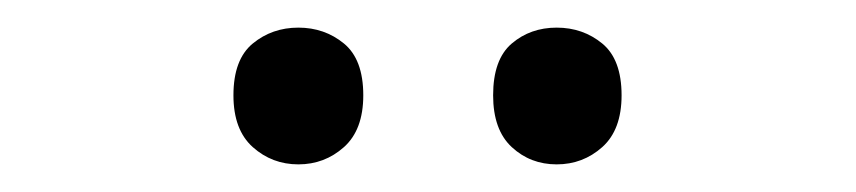

<svg xmlns="http://www.w3.org/2000/svg" viewBox="-20 -750 620 139"><path d="M149 -681Q149 -707 163 -718.5Q177 -730 196 -730Q215 -730 229 -718.5Q243 -707 243 -681Q243 -656 229 -643.5Q215 -631 196 -631Q177 -631 163 -643.5Q149 -656 149 -681ZM337 -681Q337 -707 350.5 -718.5Q364 -730 383 -730Q402 -730 416 -718.5Q430 -707 430 -681Q430 -656 416 -643.5Q402 -631 383 -631Q364 -631 350.5 -643.5Q337 -656 337 -681Z"/></svg>

Font: Noto Sans Chorasmian
Style: Regular
Weight: 400
Designer: Federico Parra Barrios
Foundry: Google LLC
Version: Version 1.004; ttfautohint (v1.8.4.7-5d5b)